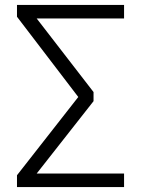

<svg xmlns="http://www.w3.org/2000/svg" viewBox="-20 -760 574 780"><path d="M484 -740H49V-692L298 -366L49 -48V0H484V-55H129L360 -349V-386L129 -685H484Z"/></svg>

Font: Glow Sans SC Normal
Style: Regular
Weight: 400
Designer: Ryoko NISHIZUKA (kana, bopomofo & ideographs); Paul D. Hunt (Latin, Greek & Cyrillic); Sandoll Communications, Soo-young
Version: Version 0.93